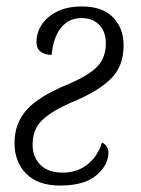

<svg xmlns="http://www.w3.org/2000/svg" viewBox="-20 -565 437 595"><path d="M166 10Q98 10 61.5 -26.5Q25 -63 25 -122Q25 -182 62.5 -224.5Q100 -267 196 -306Q260 -334 284 -361.5Q308 -389 308 -430Q308 -467 287.5 -488Q267 -509 233 -509Q193 -509 169 -479Q145 -449 140 -395Q119 -395 106 -405Q93 -415 93 -435Q93 -463 109 -488Q125 -513 156.5 -529Q188 -545 234 -545Q297 -545 330 -511.5Q363 -478 363 -424Q363 -363 328 -325.5Q293 -288 221 -256Q165 -233 134.5 -212Q104 -191 92.5 -168.5Q81 -146 81 -117Q81 -79 105 -54.5Q129 -30 175 -30Q218 -30 250 -54.5Q282 -79 296 -123Q303 -121 309.5 -112.5Q316 -104 316 -92Q316 -54 279 -22Q242 10 166 10Z"/></svg>

Font: Noto Serif SemiCondensed Light
Style: Italic
Weight: 300
Width: 4
Italic angle: -12°
Designer: Monotype Design Team
Foundry: Monotype Imaging Inc.
Version: Version 2.013; ttfautohint (v1.8.4.7-5d5b)